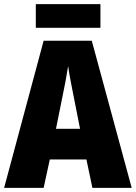

<svg xmlns="http://www.w3.org/2000/svg" viewBox="-20 -913 660 933"><path d="M468 -893H154V-778H468ZM429 0H620L426 -715H192L0 0H192L222 -138H400ZM340 -434 369 -287H252L282 -436C293 -487 305 -551 311 -592C317 -549 330 -483 340 -434Z"/></svg>

Font: Noto Sans Condensed Black
Style: Regular
Weight: 900
Width: 3
Designer: Monotype Design Team
Foundry: Monotype Imaging Inc.
Version: Version 2.013